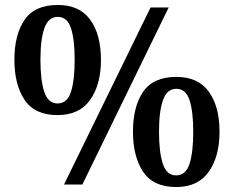

<svg xmlns="http://www.w3.org/2000/svg" viewBox="-20 -744 943 774"><path d="M212 -280Q120 -280 79 -341.5Q38 -403 38 -503Q38 -604 79 -664Q120 -724 213 -724Q301 -724 344 -664Q387 -604 387 -503Q387 -403 343.5 -341.5Q300 -280 212 -280ZM238 0 587 -714H660L312 0ZM212 -327Q251 -327 266 -373.5Q281 -420 281 -503Q281 -585 266 -630.5Q251 -676 213 -676Q175 -676 159 -630.5Q143 -585 143 -503Q143 -420 158.5 -373.5Q174 -327 212 -327ZM690 10Q598 10 557 -51.5Q516 -113 516 -213Q516 -314 557 -374Q598 -434 691 -434Q779 -434 822 -374Q865 -314 865 -213Q865 -113 821.5 -51.5Q778 10 690 10ZM690 -37Q729 -37 744 -83.5Q759 -130 759 -213Q759 -295 744 -340.5Q729 -386 691 -386Q653 -386 637 -340.5Q621 -295 621 -213Q621 -130 636.5 -83.5Q652 -37 690 -37Z"/></svg>

Font: Noto Naskh Arabic UI Semi
Style: Bold
Weight: 700
Designer: Monotype Design Team, David Williams, Mohamad Dakak and Nizar Qandah
Foundry: Monotype Imaging Inc.
Version: Version 2.014; ttfautohint (v1.8.4.7-5d5b)